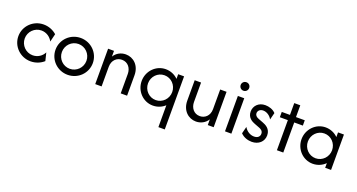

<svg xmlns="http://www.w3.org/2000/svg" viewBox="-46 -1254 3953 2124"><g transform="rotate(20 1930.5 -192.0)"><path d="M258.3 8.3C318.8 8.3 372.9 -14.6 412.5 -50L389.6 -144.4C366 -96.5 316.7 -62.5 257.6 -62.5C177.1 -62.5 112.5 -128.5 112.5 -208.3C112.5 -288.2 177.1 -354.2 257.6 -354.2C316.7 -354.2 366 -318.8 389.6 -272.2L412.5 -366.7C372.9 -402.1 318.8 -425 258.3 -425C136.1 -425 37.5 -327.8 37.5 -208.3C37.5 -88.9 136.1 8.3 258.3 8.3Z M694.4 8.3C816 8.3 913.9 -88.2 913.9 -208.3C913.9 -328.5 816 -425 694.4 -425C572.9 -425 475 -328.5 475 -208.3C475 -88.2 572.9 8.3 694.4 8.3ZM694.4 -62.5C613.9 -62.5 550 -127.8 550 -208.3C550 -288.9 613.9 -354.2 694.4 -354.2C774.3 -354.2 838.9 -288.9 838.9 -208.3C838.9 -127.8 774.3 -62.5 694.4 -62.5Z M1018.1 0H1093.1V-231.2C1093.1 -311.1 1147.2 -354.2 1205.6 -354.2C1277.1 -354.2 1318.1 -295.1 1318.1 -229.2V0H1393.1V-239.6C1393.1 -356.9 1313.9 -425 1225.7 -425C1169.4 -425 1118.1 -398.6 1087.5 -349.3V-416.7H1018.1Z M1837.5 208.3H1912.5V-416.7H1843.1V-361.8C1805.6 -399.3 1754.2 -422.2 1696.5 -422.2C1581.9 -422.2 1488.9 -326.4 1488.9 -208.3C1488.9 -90.3 1581.9 5.6 1696.5 5.6C1751.4 5.6 1800.7 -15.3 1837.5 -49.3ZM1706.2 -62.5C1627.1 -62.5 1563.9 -127.8 1563.9 -208.3C1563.9 -288.9 1627.1 -354.2 1706.2 -354.2C1785.4 -354.2 1848.6 -288.9 1848.6 -208.3C1848.6 -127.8 1785.4 -62.5 1706.2 -62.5Z M2204.9 8.3C2261.1 8.3 2312.5 -18.1 2343.1 -67.4V0H2412.5V-416.7H2337.5V-185.4C2337.5 -105.6 2283.3 -62.5 2225 -62.5C2153.5 -62.5 2112.5 -121.5 2112.5 -187.5V-416.7H2037.5V-177.1C2037.5 -59.7 2116.7 8.3 2204.9 8.3Z M2583.3 -491.7C2611.8 -491.7 2633.3 -513.9 2633.3 -541.7C2633.3 -570.1 2611.8 -591.7 2583.3 -591.7C2555.6 -591.7 2533.3 -570.1 2533.3 -541.7C2533.3 -513.9 2555.6 -491.7 2583.3 -491.7ZM2545.8 0H2620.8V-416.7H2545.8Z M2861.8 8.3C2941.7 8.3 3000 -42.4 3000 -117.4C3000 -197.2 2935.4 -223.6 2904.9 -235.4L2848.6 -256.9C2818.8 -268.1 2804.2 -286.1 2804.2 -308.3C2804.2 -336.1 2827.1 -361.1 2865.3 -361.1C2906.2 -361.1 2947.2 -334.7 2969.4 -294.4L2990.3 -376.4C2959 -411.1 2909 -425 2867.4 -425C2788.2 -425 2737.5 -370.1 2737.5 -303.5C2737.5 -229.2 2796.5 -202.1 2827.8 -190.3L2884 -168.8C2902.8 -161.8 2933.3 -147.9 2933.3 -111.8C2933.3 -80.6 2911.1 -55.6 2866.7 -55.6C2820.1 -55.6 2777.1 -82.6 2751.4 -126.4L2730.6 -44.4C2766 -6.2 2818.8 8.3 2861.8 8.3Z M3156.9 0H3231.9V-354.2H3333.3V-416.7H3229.9V-555.6H3159V-416.7H3062.5V-354.2H3156.9Z M3578.5 5.6C3636.1 5.6 3687.5 -17.4 3725 -54.9V0H3794.4V-416.7H3725V-361.8C3687.5 -399.3 3636.1 -422.2 3578.5 -422.2C3463.9 -422.2 3370.8 -326.4 3370.8 -208.3C3370.8 -90.3 3463.9 5.6 3578.5 5.6ZM3588.2 -62.5C3509 -62.5 3445.8 -127.8 3445.8 -208.3C3445.8 -288.9 3509 -354.2 3588.2 -354.2C3667.4 -354.2 3730.6 -288.9 3730.6 -208.3C3730.6 -127.8 3667.4 -62.5 3588.2 -62.5Z"/></g></svg>

Font: Afacad
Style: Regular
Weight: 400
Designer: Kristian Moeller
Foundry: Dicotype
Version: Version 1.000